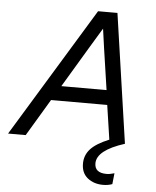

<svg xmlns="http://www.w3.org/2000/svg" viewBox="-94 -710 795 977"><g transform="rotate(5 304.0 -221.0)"><path d="M421 112Q421 161 482 161Q499 161 522 154L516 210Q495 218 469 218Q422 218 390 192.5Q358 167 358 119Q358 76 386.5 44.5Q415 13 481 -14L455 -189H168L55 0H-35L367 -660H466L562 0Q421 45 421 112ZM214 -264H445L414 -474L400 -574L342 -478Z"/></g></svg>

Font: Elaine Sans
Style: Italic
Weight: 400
Italic angle: -13°
Designer: Wei Huang
Foundry: Wei Huang
Version: Version 2.001;December 24, 2019;FontCreator 12.0.0.2547 64-b